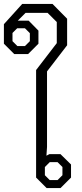

<svg xmlns="http://www.w3.org/2000/svg" viewBox="-50 -964 419 984"><path d="M135 -54V-605L241 -743V-851L194 -898H81L41 -858H97L147 -807V-740L94 -687H23L-30 -740V-840L64 -944H219L294 -868V-732L191 -598V-211L188 -166L203 -174H260L314 -121V-54L260 0H189ZM78 -728 103 -753V-794L78 -819H38L14 -795V-753L39 -728ZM245 -41 270 -66V-108L245 -133H205L180 -108V-66L205 -41Z"/></svg>

Font: Chakra Petch Light
Style: Regular
Weight: 300
Designer: Katatrad Aksorn Co.,Ltd.
Foundry: Cadson Demak Co.,Ltd.
Version: Version 1.000; ttfautohint (v1.6)